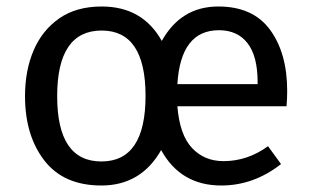

<svg xmlns="http://www.w3.org/2000/svg" viewBox="-20 -559 955 591"><path d="M661 12Q536 12 476 -97Q414 12 292 12Q176 12 116.5 -65Q57 -142 57 -263Q57 -342 83.5 -404Q110 -466 162.5 -502.5Q215 -539 293 -539Q419 -539 478 -433Q537 -539 652 -539Q759 -539 811.5 -467Q864 -395 864 -279Q864 -256 862 -232H526Q533 -144 571 -103.5Q609 -63 668 -63Q742 -63 805 -109L845 -54Q761 12 661 12ZM773 -300V-306Q773 -386 742 -426Q711 -466 654 -466Q536 -466 526 -300ZM292 -62Q428 -62 428 -264Q428 -465 293 -465Q156 -465 156 -263Q156 -62 292 -62Z"/></svg>

Font: Trujillo
Style: Regular
Weight: 400
Designer: Fira Sans original fonts by bBox Type GmbH, Carrois Corporate GbR, & Edenspiekermann AG / Changes by Cristiano Sobral
Foundry: Fira Sans original fonts by bBox Type GmbH, Carrois Corporate GbR, & Edenspiekermann AG / Changes by Cristiano Sobral
Version: Version 4.301;October 17, 2021;FontCreator 14.0.0.2814 64-bi